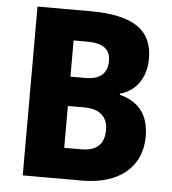

<svg xmlns="http://www.w3.org/2000/svg" viewBox="-52 -761 725 809"><g transform="rotate(5 311.0 -357.0)"><path d="M298 -714H74V0H326C481 0 576 -79 576 -208C576 -312 521 -356 452 -374V-379C512 -394 561 -448 561 -537C561 -656 481 -714 298 -714ZM301 -432H238V-585H297C362 -585 394 -561 394 -513C394 -463 368 -432 301 -432ZM238 -308H307C379 -308 407 -271 407 -221C407 -166 380 -131 311 -131H238Z"/></g></svg>

Font: Noto Sans Thai Looped SemiCondensed ExtraBold
Style: Regular
Weight: 800
Width: 4
Designer: Sasikarn Vongin, Ben Mitchell
Foundry: The Fontpad Ltd
Version: Version 1.001